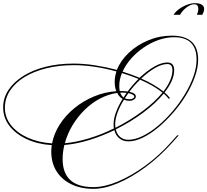

<svg xmlns="http://www.w3.org/2000/svg" viewBox="-182 -1027 1314 1217"><path d="M410 159Q481 159 565.5 123.5Q650 88 737 25Q824 -38 899 -122L941 -169H951L907 -120Q830 -34 741.5 31.5Q653 97 567 133.5Q481 170 410 170Q330 170 269.5 140.5Q209 111 176 58Q143 5 143 -66Q143 -87 146 -107Q56 -113 -13.5 -145.5Q-83 -178 -122.5 -229.5Q-162 -281 -162 -346Q-162 -406 -128.5 -456.5Q-95 -507 -35 -545Q25 -583 106.5 -603.5Q188 -624 285 -624Q350 -624 420.5 -613Q491 -602 559 -584Q582 -643 634.5 -692.5Q687 -742 758 -771.5Q829 -801 907 -801Q1074 -801 1074 -649Q1074 -599 1053.5 -541Q1033 -483 998 -425Q963 -367 917.5 -314.5Q872 -262 822.5 -220.5Q773 -179 724 -155Q675 -131 632 -131Q598 -131 574.5 -150Q551 -169 543 -202Q464 -164 382.5 -139Q301 -114 226 -108Q215 -63 215 -19Q215 159 410 159ZM888 -400Q875 -417 856 -434Q805 -372 725 -312.5Q645 -253 552 -207Q559 -176 580 -158.5Q601 -141 631 -141Q673 -141 721.5 -164.5Q770 -188 818.5 -228.5Q867 -269 911 -320.5Q955 -372 989.5 -429Q1024 -486 1044 -542.5Q1064 -599 1064 -649Q1064 -791 922 -791Q872 -791 822.5 -773.5Q773 -756 728.5 -725.5Q684 -695 649.5 -656Q615 -617 595 -573Q652 -555 703 -534Q748 -577 794.5 -604Q841 -631 879 -631Q922 -631 922 -582Q922 -549 906 -513Q890 -477 861 -441Q882 -423 895 -406ZM879 -621Q843 -621 799.5 -595.5Q756 -570 713 -529Q755 -511 790.5 -490Q826 -469 854 -447Q881 -482 896 -516.5Q911 -551 911 -582Q911 -621 879 -621ZM-151 -344Q-151 -283 -112.5 -234Q-74 -185 -6.5 -154.5Q61 -124 148 -118Q160 -181 197 -238.5Q234 -296 289.5 -341.5Q345 -387 413.5 -415.5Q482 -444 555 -449Q545 -475 545 -508Q545 -541 556 -574Q489 -593 419.5 -603.5Q350 -614 286 -614Q191 -614 111 -594Q31 -574 -27.5 -538Q-86 -502 -118.5 -452.5Q-151 -403 -151 -344ZM585 -450Q609 -450 627 -447Q659 -490 696 -527Q646 -547 591 -564Q574 -523 574 -483Q574 -464 577 -450Q581 -450 585 -450ZM548 -239Q548 -228 550 -217Q641 -263 720 -321.5Q799 -380 848 -440Q821 -462 784.5 -483Q748 -504 706 -522Q669 -487 638 -445Q679 -437 679 -415Q679 -404 667 -396Q655 -388 638 -388Q620 -388 604 -395Q578 -354 563 -313.5Q548 -273 548 -239ZM595 -440Q588 -440 580 -440Q587 -420 601 -409Q610 -424 620 -438Q608 -440 595 -440ZM538 -240Q538 -275 553.5 -316.5Q569 -358 595 -400Q573 -413 561 -438Q505 -430 452.5 -402.5Q400 -375 355.5 -331.5Q311 -288 278 -233.5Q245 -179 229 -119Q303 -126 383.5 -150.5Q464 -175 540 -213Q538 -226 538 -240ZM669 -414Q669 -422 658.5 -427.5Q648 -433 632 -437Q620 -420 609 -404Q622 -398 639 -398Q651 -398 660 -402.5Q669 -407 669 -414ZM959 -933H918Q932 -955 955.5 -971.5Q979 -988 1005.5 -997.5Q1032 -1007 1054 -1007Q1083 -1007 1097.5 -997Q1112 -987 1112 -971Q1112 -961 1108.5 -951.5Q1105 -942 1100 -933H1066Q1070 -942 1072.5 -951.5Q1075 -961 1075 -971Q1075 -1000 1049 -1000Q1027 -1000 1000.5 -980Q974 -960 959 -933Z"/></svg>

Font: Ballet 16pt
Style: Regular
Weight: 400
Designer: Maximiliano R. Sproviero
Foundry: Omnibus-Type
Version: Version 1.100; ttfautohint (v1.8.3)